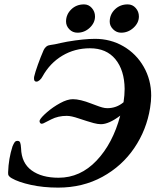

<svg xmlns="http://www.w3.org/2000/svg" viewBox="-20 -841 709 875"><path d="M33 -29Q24 -34 20 -40Q16 -46 17 -56Q19 -118 37 -174Q42 -186 46.5 -192.5Q51 -199 60 -199Q69 -199 72 -191Q75 -183 76 -165Q78 -98 124 -64.5Q170 -31 247 -31Q346 -31 420 -109Q494 -187 528 -314Q476 -275 440 -275Q426 -275 407 -280Q388 -285 376.5 -289Q365 -293 361 -294Q357 -295 339.5 -301Q322 -307 308.5 -310Q295 -313 284 -313Q245 -313 213.5 -297Q182 -281 178 -279Q172 -277 171 -277Q165 -277 162 -282Q159 -287 161 -293Q167 -306 194 -329.5Q221 -353 254 -371Q287 -389 312 -389Q345 -389 396 -369Q402 -367 417.5 -361Q433 -355 445.5 -351.5Q458 -348 469 -348Q511 -348 543 -375Q548 -408 548 -436Q547 -521 506 -571Q465 -621 390 -621Q321 -621 264.5 -587.5Q208 -554 174 -493Q169 -483 161 -476Q153 -469 146 -469Q135 -469 135 -483Q135 -490 136 -493Q140 -511 152.5 -546Q165 -581 179 -613Q189 -634 210 -636Q228 -638 256 -645L286 -651Q362 -664 413 -664Q484 -664 542.5 -630Q601 -596 635 -536.5Q669 -477 669 -405Q669 -381 664 -349Q648 -249 592 -166.5Q536 -84 446.5 -35Q357 14 245 14Q177 14 120.5 1.5Q64 -11 33 -29ZM281 -743Q281 -775 304.5 -798Q328 -821 363 -821Q384 -821 398.5 -804.5Q413 -788 413 -766Q413 -737 389 -714.5Q365 -692 333 -692Q311 -692 296 -707.5Q281 -723 281 -743ZM480 -742Q480 -775 503.5 -798Q527 -821 562 -821Q584 -821 598.5 -804.5Q613 -788 613 -766Q613 -737 588.5 -714.5Q564 -692 532 -692Q511 -692 495.5 -707.5Q480 -723 480 -742Z"/></svg>

Font: EB Garamond SemiBold
Style: Italic
Weight: 600
Italic angle: -17.2°
Designer: Georg Duffner and Octavio Pardo
Foundry: Georg Duffner
Version: Version 1.000